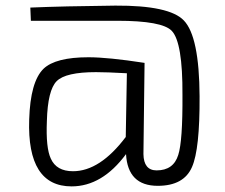

<svg xmlns="http://www.w3.org/2000/svg" viewBox="-20 -652 800 684"><path d="M88 -625Q204 -630 391 -632Q584 -633 635 -579Q690 -522 691 -309Q692 -120 664 -57Q635 10 542 10Q435 10 429 -103Q344 12 235 12Q76 12 84 -226Q88 -361 135 -407Q178 -448 295 -448Q365 -448 495 -428L491 -103Q492 -45 538 -45Q598 -45 615 -100Q631 -149 630 -314Q631 -501 592 -542Q558 -578 398 -578H90ZM432 -391Q360 -395 322 -395Q214 -395 182 -363Q150 -331 147 -221Q143 -125 161 -87Q181 -42 240 -42Q336 -42 428 -164Z"/></svg>

Font: Taylor Sans Light
Style: Regular
Weight: 300
Italic angle: -8°
Designer: Natanael Gama
Version: Version 1.001 September 8, 2015